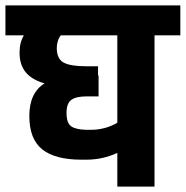

<svg xmlns="http://www.w3.org/2000/svg" viewBox="-30 -687 684 707"><path d="M634 -667V-557H539V0H402V-124Q348 -99 288 -99H270Q173 -99 125.5 -137Q78 -175 78 -260Q78 -345 134 -380Q88 -393 65 -420.5Q42 -448 42 -493Q42 -531 58 -557H-10V-667ZM402 -235V-557H194Q179 -538 179 -508Q180 -469 205.5 -456Q231 -443 287 -443H331V-409H333V-332H287Q251 -332 233 -319.5Q215 -307 215 -271Q215 -234 232 -222Q249 -210 287 -209H305Q357 -209 402 -235Z"/></svg>

Font: Biryani ExtraBold
Style: Regular
Weight: 800
Designer: Dan Reynolds and Mathieu Reguer
Foundry: Dan Reynolds and Mathieu Reguer
Version: Version 1.004; ttfautohint (v1.1) -l 5 -r 5 -G 72 -x 0 -D la